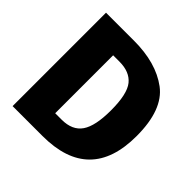

<svg xmlns="http://www.w3.org/2000/svg" viewBox="-178 -853 1010 1010"><g transform="rotate(45 327.0 -347.5)"><path d="M276 0H54V-695H262Q427 -695 527 -620.5Q627 -546 627 -350Q627 0 276 0ZM287 -132Q366 -132 401 -183Q436 -234 436 -350Q436 -472 399 -517.5Q362 -563 286 -563H239V-132Z"/></g></svg>

Font: Trujillo ExtraBold
Style: Regular
Weight: 800
Designer: Fira Sans original fonts by bBox Type GmbH, Carrois Corporate GbR, & Edenspiekermann AG / Changes by Cristiano Sobral
Foundry: Fira Sans original fonts by bBox Type GmbH, Carrois Corporate GbR, & Edenspiekermann AG / Changes by Cristiano Sobral
Version: Version 4.301;July 28, 2020;FontCreator 13.0.0.2655 64-bit